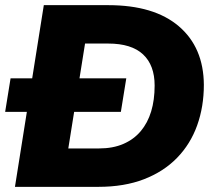

<svg xmlns="http://www.w3.org/2000/svg" viewBox="-33 -725 839 745"><path d="M25 0 137 -705H387Q565 -705 661 -623Q757 -541 758 -396Q758 -311 732 -238.5Q706 -166 654 -112.5Q602 -59 525.5 -29.5Q449 0 349 0ZM232 -149H351Q405 -149 445.5 -166.5Q486 -184 513 -216Q540 -248 553.5 -292.5Q567 -337 567 -393Q567 -472 522 -514Q477 -556 387 -556H297ZM-13 -291 8 -421H457L436 -291Z"/></svg>

Font: Nunito Sans 12pt ExtraLight 12pt Black
Style: Italic
Weight: 900
Italic angle: -9°
Version: Version 3.101;gftools[0.9.27]